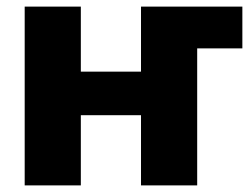

<svg xmlns="http://www.w3.org/2000/svg" viewBox="-20 -561 763 581"><path d="M519.5 -414.6V-541H713.4V-414.6ZM455.6 -344.2V-212.4H175.8V-344.2ZM224.6 -541V0H54.7V-541ZM576.7 -541V0H406.7V-541Z"/></svg>

Font: Inter 17pt ExtraBold
Style: Regular
Weight: 800
Version: Version 4.001;git-66647c0bb